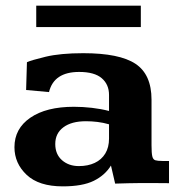

<svg xmlns="http://www.w3.org/2000/svg" viewBox="-20 -644 627 675"><path d="M200.7 11.2Q116.7 11.2 73.7 -29.3Q30.8 -69.8 30.8 -126.5Q30.8 -191.9 86.7 -230.2Q142.6 -268.6 239.7 -268.6Q271.5 -268.6 303.2 -264.9Q335 -261.2 363.3 -253.9V-310.1Q363.3 -347.2 337.6 -369.1Q312 -391.1 258.3 -391.1Q169.4 -391.1 152.3 -320.3L71.8 -327.6L74.7 -425.3Q88.9 -432.1 140.6 -444.6Q192.4 -457 272.9 -457Q399.9 -457 456.3 -419.7Q512.7 -382.3 512.7 -293.5V-132.8Q512.7 -106 515.4 -94.5Q518.1 -83 526.1 -80.6Q534.2 -78.1 550.8 -78.1H574.2V0Q569.3 0 549.1 -0.2Q528.8 -0.5 507.3 -0.5Q485.8 -0.5 478 -0.5Q450.7 0 431.4 0.2Q412.1 0.5 384.8 1.5L370.1 -62Q349.1 -27.8 309.6 -8.3Q270 11.2 200.7 11.2ZM257.3 -60.1Q289.1 -60.1 313 -71.3Q336.9 -82.5 350.1 -104.2Q363.3 -126 363.3 -156.7V-207Q342.8 -212.9 322.8 -215.3Q302.7 -217.8 282.2 -217.8Q231.4 -217.8 202.9 -196.5Q174.3 -175.3 174.3 -137.7Q174.3 -101.6 198 -80.8Q221.7 -60.1 257.3 -60.1ZM107.4 -548.8V-624H475.1V-548.8Z"/></svg>

Font: Kameron
Style: Regular
Weight: 400
Designer: Vernon Adams
Foundry: Vernon Adams
Version: Version 1.100